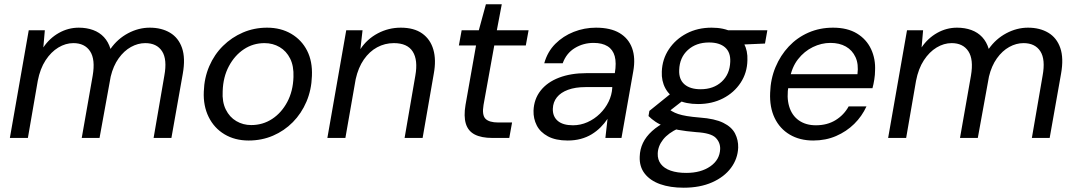

<svg xmlns="http://www.w3.org/2000/svg" viewBox="-20 -643 5018 895"><path d="M26 0 114 -502H189L182 -422Q211 -465 254.5 -489.5Q298 -514 347 -514Q384 -514 414 -503Q444 -492 464.5 -470Q485 -448 495 -415Q528 -462 577 -488Q626 -514 678 -514Q733 -514 772.5 -490.5Q812 -467 828.5 -419.5Q845 -372 832 -299L779 0H696L746 -290Q760 -366 735.5 -404Q711 -442 657 -442Q623 -442 590.5 -424Q558 -406 533 -371Q508 -336 496 -286L444 0H361L412 -290Q425 -366 400 -404Q375 -442 322 -442Q286 -442 252 -421.5Q218 -401 192.5 -362Q167 -323 156 -266L110 0Z M1139 12Q1075 12 1026.5 -17Q978 -46 952.5 -98Q927 -150 930 -216Q932 -280 955.5 -334.5Q979 -389 1019.5 -429Q1060 -469 1112.5 -491.5Q1165 -514 1225 -514Q1289 -514 1337.5 -485.5Q1386 -457 1411.5 -407Q1437 -357 1434 -289Q1432 -224 1408.5 -169Q1385 -114 1345 -73.5Q1305 -33 1252.5 -10.5Q1200 12 1139 12ZM1151 -60Q1205 -60 1248.5 -88.5Q1292 -117 1319 -167.5Q1346 -218 1348 -284Q1350 -335 1332.5 -370Q1315 -405 1283.5 -423.5Q1252 -442 1213 -442Q1160 -442 1117 -413.5Q1074 -385 1047 -334.5Q1020 -284 1018 -218Q1015 -168 1032.5 -132.5Q1050 -97 1081.5 -78.5Q1113 -60 1151 -60Z M1506 0 1594 -502H1670L1660 -414Q1691 -461 1741 -487.5Q1791 -514 1848 -514Q1910 -514 1948 -487Q1986 -460 2000 -412Q2014 -364 2002 -299L1950 0H1866L1916 -290Q1929 -363 1904 -402.5Q1879 -442 1816 -442Q1774 -442 1738 -422.5Q1702 -403 1676 -365.5Q1650 -328 1638 -274L1590 0Z M2275 0Q2224 0 2193 -16Q2162 -32 2151.5 -66.5Q2141 -101 2150 -154L2199 -431H2119L2132 -502H2212L2245 -623H2319L2296 -502H2444L2431 -431H2284L2234 -154Q2226 -107 2243 -89.5Q2260 -72 2303 -72H2367L2354 0Z M2626 12Q2570 12 2534 -7.5Q2498 -27 2482 -58.5Q2466 -90 2467 -127Q2469 -181 2500 -220.5Q2531 -260 2586 -281Q2641 -302 2713 -302H2846Q2854 -350 2845.5 -381Q2837 -412 2812 -427.5Q2787 -443 2747 -443Q2699 -443 2659.5 -419Q2620 -395 2603 -348H2517Q2532 -402 2568.5 -438.5Q2605 -475 2654.5 -494.5Q2704 -514 2758 -514Q2826 -514 2868 -489Q2910 -464 2926.5 -418.5Q2943 -373 2932 -311L2877 0H2802L2812 -89Q2798 -68 2779.5 -49.5Q2761 -31 2738 -17Q2715 -3 2687 4.5Q2659 12 2626 12ZM2651 -59Q2686 -59 2718.5 -73.5Q2751 -88 2776.5 -113Q2802 -138 2817 -169Q2832 -200 2834 -233V-237H2709Q2662 -237 2628 -224.5Q2594 -212 2576 -189.5Q2558 -167 2557 -136Q2556 -100 2580 -79.5Q2604 -59 2651 -59Z M3167 232Q3104 232 3057.5 215.5Q3011 199 2985.5 166.5Q2960 134 2962 87Q2963 53 2977 23.5Q2991 -6 3019.5 -32Q3048 -58 3091 -79L3143 -45Q3095 -23 3071 7.5Q3047 38 3046 73Q3045 101 3060.5 121.5Q3076 142 3106.5 152.5Q3137 163 3179 163Q3247 163 3291 132.5Q3335 102 3337 52Q3338 21 3316 -1Q3294 -23 3226 -27Q3178 -31 3142 -37.5Q3106 -44 3080 -53.5Q3054 -63 3035.5 -75.5Q3017 -88 3003 -102L3007 -126L3116 -214L3181 -188L3068 -100L3087 -142Q3100 -132 3112.5 -124.5Q3125 -117 3141.5 -111.5Q3158 -106 3182 -102Q3206 -98 3242 -95Q3312 -90 3351.5 -70.5Q3391 -51 3406.5 -20.5Q3422 10 3421 45Q3419 97 3387.5 139.5Q3356 182 3299.5 207Q3243 232 3167 232ZM3234 -158Q3177 -158 3138.5 -177.5Q3100 -197 3081.5 -231.5Q3063 -266 3065 -309Q3067 -367 3098 -413.5Q3129 -460 3180.5 -487Q3232 -514 3297 -514Q3354 -514 3392 -494Q3430 -474 3448 -440Q3466 -406 3464 -362Q3463 -304 3432.5 -257.5Q3402 -211 3350.5 -184.5Q3299 -158 3234 -158ZM3246 -227Q3306 -227 3344 -262Q3382 -297 3384 -355Q3386 -399 3360 -422Q3334 -445 3285 -445Q3225 -445 3186.5 -410Q3148 -375 3146 -317Q3144 -273 3170.5 -250Q3197 -227 3246 -227ZM3364 -432 3351 -502H3557L3546 -440Z M3771 12Q3708 12 3661.5 -15.5Q3615 -43 3591 -93Q3567 -143 3570 -211Q3572 -275 3595 -330Q3618 -385 3657 -426.5Q3696 -468 3748.5 -491Q3801 -514 3863 -514Q3930 -514 3974.5 -487Q4019 -460 4040.5 -414Q4062 -368 4059 -313Q4059 -295 4055.5 -272.5Q4052 -250 4047 -232H3635L3646 -297H3977Q3983 -344 3968 -376.5Q3953 -409 3923 -426Q3893 -443 3851 -443Q3809 -443 3769 -423.5Q3729 -404 3700 -367Q3671 -330 3661 -274L3656 -246Q3646 -190 3658.5 -147.5Q3671 -105 3703.5 -82Q3736 -59 3783 -59Q3836 -59 3875 -83Q3914 -107 3936 -147H4019Q3998 -101 3962 -65.5Q3926 -30 3877.5 -9Q3829 12 3771 12Z M4120 0 4208 -502H4283L4276 -422Q4305 -465 4348.5 -489.5Q4392 -514 4441 -514Q4478 -514 4508 -503Q4538 -492 4558.5 -470Q4579 -448 4589 -415Q4622 -462 4671 -488Q4720 -514 4772 -514Q4827 -514 4866.5 -490.5Q4906 -467 4922.5 -419.5Q4939 -372 4926 -299L4873 0H4790L4840 -290Q4854 -366 4829.5 -404Q4805 -442 4751 -442Q4717 -442 4684.5 -424Q4652 -406 4627 -371Q4602 -336 4590 -286L4538 0H4455L4506 -290Q4519 -366 4494 -404Q4469 -442 4416 -442Q4380 -442 4346 -421.5Q4312 -401 4286.5 -362Q4261 -323 4250 -266L4204 0Z"/></svg>

Font: DM Sans 16pt
Style: Italic
Weight: 400
Italic angle: -10°
Version: Version 4.004;gftools[0.9.30]